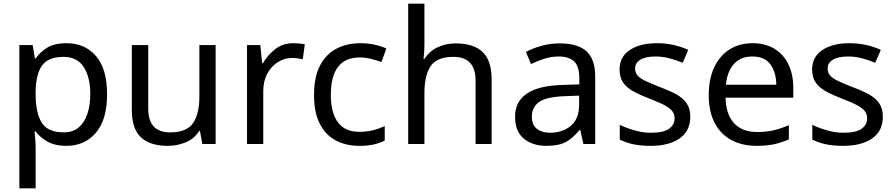

<svg xmlns="http://www.w3.org/2000/svg" viewBox="-20 -780 4847 1040"><path d="M340 -546Q439 -546 499.5 -477Q560 -408 560 -269Q560 -132 499.5 -61Q439 10 339 10Q277 10 236.5 -13.5Q196 -37 173 -68H167Q169 -51 171 -25Q173 1 173 20V240H85V-536H157L169 -463H173Q197 -498 236 -522Q275 -546 340 -546ZM324 -472Q242 -472 208.5 -426Q175 -380 173 -286V-269Q173 -170 205.5 -116.5Q238 -63 326 -63Q375 -63 406.5 -90Q438 -117 453.5 -163.5Q469 -210 469 -270Q469 -362 433.5 -417Q398 -472 324 -472Z M1148 -536V0H1076L1063 -71H1059Q1033 -29 987 -9.5Q941 10 889 10Q792 10 743 -36.5Q694 -83 694 -185V-536H783V-191Q783 -63 902 -63Q991 -63 1025.5 -113Q1060 -163 1060 -257V-536Z M1568 -546Q1583 -546 1600.5 -544.5Q1618 -543 1631 -540L1620 -459Q1607 -462 1591.5 -464Q1576 -466 1562 -466Q1521 -466 1485 -443.5Q1449 -421 1427.5 -380.5Q1406 -340 1406 -286V0H1318V-536H1390L1400 -438H1404Q1430 -482 1471 -514Q1512 -546 1568 -546Z M1926 10Q1855 10 1799.5 -19Q1744 -48 1712.5 -109Q1681 -170 1681 -265Q1681 -364 1714 -426Q1747 -488 1803.5 -517Q1860 -546 1932 -546Q1973 -546 2011 -537.5Q2049 -529 2073 -517L2046 -444Q2022 -453 1990 -461Q1958 -469 1930 -469Q1772 -469 1772 -266Q1772 -169 1810.5 -117.5Q1849 -66 1925 -66Q1969 -66 2002.5 -75Q2036 -84 2064 -97V-19Q2037 -5 2004.5 2.5Q1972 10 1926 10Z M2279 -537Q2279 -497 2274 -462H2280Q2306 -503 2350.5 -524Q2395 -545 2447 -545Q2545 -545 2594 -498.5Q2643 -452 2643 -349V0H2556V-343Q2556 -472 2436 -472Q2346 -472 2312.5 -421.5Q2279 -371 2279 -277V0H2191V-760H2279Z M3012 -545Q3110 -545 3157 -502Q3204 -459 3204 -365V0H3140L3123 -76H3119Q3084 -32 3045.5 -11Q3007 10 2939 10Q2866 10 2818 -28.5Q2770 -67 2770 -149Q2770 -229 2833 -272.5Q2896 -316 3027 -320L3118 -323V-355Q3118 -422 3089 -448Q3060 -474 3007 -474Q2965 -474 2927 -461.5Q2889 -449 2856 -433L2829 -499Q2864 -518 2912 -531.5Q2960 -545 3012 -545ZM3038 -259Q2938 -255 2899.5 -227Q2861 -199 2861 -148Q2861 -103 2888.5 -82Q2916 -61 2959 -61Q3027 -61 3072 -98.5Q3117 -136 3117 -214V-262Z M3719 -148Q3719 -70 3661 -30Q3603 10 3505 10Q3449 10 3408.5 1Q3368 -8 3337 -24V-104Q3369 -88 3414.5 -74.5Q3460 -61 3507 -61Q3574 -61 3604 -82.5Q3634 -104 3634 -140Q3634 -160 3623 -176Q3612 -192 3583.5 -208Q3555 -224 3502 -244Q3450 -264 3413 -284Q3376 -304 3356 -332Q3336 -360 3336 -404Q3336 -472 3391.5 -509Q3447 -546 3537 -546Q3586 -546 3628.5 -536.5Q3671 -527 3708 -510L3678 -440Q3644 -454 3607 -464Q3570 -474 3531 -474Q3477 -474 3448.5 -456.5Q3420 -439 3420 -409Q3420 -387 3433 -371.5Q3446 -356 3476.5 -341.5Q3507 -327 3558 -307Q3609 -288 3645 -268Q3681 -248 3700 -219.5Q3719 -191 3719 -148Z M4056 -546Q4125 -546 4174.5 -516Q4224 -486 4250.5 -431.5Q4277 -377 4277 -304V-251H3910Q3912 -160 3956.5 -112.5Q4001 -65 4081 -65Q4132 -65 4171.5 -74.5Q4211 -84 4253 -102V-25Q4212 -7 4172 1.5Q4132 10 4077 10Q4001 10 3942.5 -21Q3884 -52 3851.5 -113.5Q3819 -175 3819 -264Q3819 -352 3848.5 -415Q3878 -478 3931.5 -512Q3985 -546 4056 -546ZM4055 -474Q3992 -474 3955.5 -433.5Q3919 -393 3912 -321H4185Q4184 -389 4153 -431.5Q4122 -474 4055 -474Z M4762 -148Q4762 -70 4704 -30Q4646 10 4548 10Q4492 10 4451.5 1Q4411 -8 4380 -24V-104Q4412 -88 4457.5 -74.5Q4503 -61 4550 -61Q4617 -61 4647 -82.5Q4677 -104 4677 -140Q4677 -160 4666 -176Q4655 -192 4626.5 -208Q4598 -224 4545 -244Q4493 -264 4456 -284Q4419 -304 4399 -332Q4379 -360 4379 -404Q4379 -472 4434.5 -509Q4490 -546 4580 -546Q4629 -546 4671.5 -536.5Q4714 -527 4751 -510L4721 -440Q4687 -454 4650 -464Q4613 -474 4574 -474Q4520 -474 4491.5 -456.5Q4463 -439 4463 -409Q4463 -387 4476 -371.5Q4489 -356 4519.5 -341.5Q4550 -327 4601 -307Q4652 -288 4688 -268Q4724 -248 4743 -219.5Q4762 -191 4762 -148Z"/></svg>

Font: Noto Sans Medefaidrin
Style: Regular
Weight: 400
Designer: Dalton Maag Ltd
Foundry: Dalton Maag Ltd
Version: Version 1.002; ttfautohint (v1.8.4.7-5d5b)